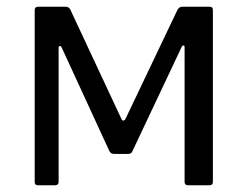

<svg xmlns="http://www.w3.org/2000/svg" viewBox="-20 -550 735 570"><path d="M92 0Q83 0 83 -10V-520Q83 -530 93 -530H175Q185 -530 189 -521L340 -198Q342 -192 346 -192Q350 -192 353 -198L506 -519Q509 -525 512.5 -527.5Q516 -530 522 -530H603Q612 -530 612 -520V-10Q612 0 602 0H538Q528 0 528 -10V-410Q528 -415 524.5 -415Q521 -415 519 -410L374 -103Q371 -93 360 -93H319Q308 -93 304 -103L164 -407Q161 -414 157.5 -413.5Q154 -413 154 -407V-10Q154 0 143 0Z"/></svg>

Font: Libre Franklin
Style: Regular
Weight: 400
Designer: Pablo Impallari, Rodrigo Fuenzalida, Nhung Nguyen
Foundry: Impallari Type
Version: Version 3.000